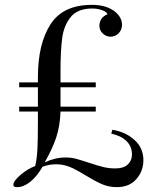

<svg xmlns="http://www.w3.org/2000/svg" viewBox="-20 -756 642 790"><path d="M570 -97Q570 -52 541 -19Q512 14 461 14Q428 14 400 2Q372 -10 331 -35Q326 -38 303 -51.5Q280 -65 259 -72Q237 -80 210 -80Q182 -80 155 -70Q132 -30 104.5 -8Q77 14 51 14Q43 14 39 12Q35 10 35 4Q35 -11 64 -36Q93 -61 125 -73Q132 -105 134 -142.5Q136 -180 136 -258V-297H59V-317H136V-397H59V-417H136V-439Q136 -575 187.5 -655.5Q239 -736 358 -736Q417 -736 452 -709Q482 -685 482 -654Q482 -633 468 -619Q454 -605 435 -605Q417 -605 403 -618Q389 -631 389 -650Q389 -666 397.5 -678.5Q406 -691 422 -697Q420 -707 400.5 -714Q381 -721 360 -721Q300 -721 271.5 -686.5Q243 -652 236 -600Q229 -548 229 -465V-417H374V-397H229V-317H374V-297H229Q227 -238 211.5 -191Q196 -144 164 -88Q207 -108 250 -108Q273 -108 293.5 -102.5Q314 -97 347 -86Q383 -74 406 -68.5Q429 -63 455 -63Q489 -63 506 -79.5Q523 -96 523 -120Q523 -154 500 -176Q477 -198 438 -206L442 -222Q495 -214 532.5 -181Q570 -148 570 -97Z"/></svg>

Font: Myanmar April Display
Style: Regular
Weight: 400
Designer: Khon Soe Zaw Thu
Foundry: Myanmar OS
Version: Version 2.50 April 12, 2019